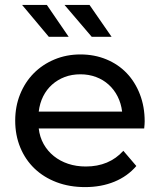

<svg xmlns="http://www.w3.org/2000/svg" viewBox="-20 -757 652 783"><path d="M568 -233H138Q142 -198 158 -169.5Q174 -141 199.5 -120.5Q225 -100 258 -89Q291 -78 330 -78Q425 -78 483 -142L536 -80Q500 -38 446.5 -16Q393 6 327 6Q263 6 210.5 -14Q158 -34 120.5 -70Q83 -106 62.5 -156Q42 -206 42 -265Q42 -323 62 -372.5Q82 -422 117.5 -458Q153 -494 202 -514.5Q251 -535 308 -535Q365 -535 413.5 -515Q462 -495 496.5 -459Q531 -423 550.5 -372.5Q570 -322 570 -262Q570 -257 569.5 -249.5Q569 -242 568 -233ZM138 -302H478Q474 -335 460 -363Q446 -391 423.5 -411.5Q401 -432 371.5 -443Q342 -454 308 -454Q273 -454 244 -443Q215 -432 192.5 -412Q170 -392 156 -364Q142 -336 138 -302ZM70 -737H171L260 -607H179ZM243 -737H345L435 -607H354Z"/></svg>

Font: CMG Sans Medium
Style: Regular
Weight: 500
Designer: Julieta Ulanovsky
Foundry: Julieta Ulanovsky
Version: Version 7.200